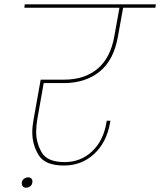

<svg xmlns="http://www.w3.org/2000/svg" viewBox="-20 -760 744 892"><path d="M183 -374 153 -204Q148 -174 148 -148Q148 -96 174 -51.5Q200 -7 280 -7Q355 -7 407.5 -56.5Q460 -106 474 -188L476 -199H493L491 -188Q475 -98 417 -44.5Q359 9 277 9Q189 9 159.5 -39.5Q130 -88 130 -145Q130 -173 136 -205L169 -390H279Q372 -390 432.5 -440Q493 -490 511 -591L535 -724H93L95 -740H704L702 -724H552L528 -591Q509 -481 443 -427.5Q377 -374 276 -374ZM130 88Q129 99 120.5 105.5Q112 112 102 112Q91 112 86 106Q81 100 81 91Q81 90 81 88Q83 77 91.5 70.5Q100 64 111 64Q121 64 126 70Q131 76 131 83Q131 85 130 88Z"/></svg>

Font: Fz Poppins Thin
Style: Italic
Weight: 100
Italic angle: -10°
Designer: Ninad Kale (Devanagari), Jonny Pinhorn (Latin)
Foundry: Indian Type Foundry
Version: Vit hóa bi Vntype.Com & FontZin.Com